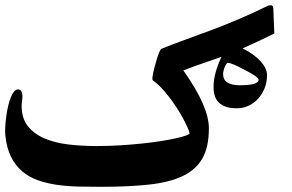

<svg xmlns="http://www.w3.org/2000/svg" viewBox="-20 -782 1133 745"><path d="M1044.4 -651.9Q1006.8 -633.3 976.8 -619.4Q946.8 -605.5 921.4 -594.2Q966.8 -571.3 991.5 -543.9Q1016.1 -516.6 1016.1 -490.2Q1016.1 -463.4 1006.8 -439.9Q997.6 -416.5 981.7 -399.2Q965.8 -381.8 944.6 -371.8Q923.3 -361.8 898.9 -361.8Q808.6 -361.8 808.6 -443.4Q808.6 -471.7 816.7 -501Q824.7 -530.3 839.4 -561.5Q821.3 -555.2 804.4 -549.3Q787.6 -543.5 769.8 -537.4Q752 -531.2 732.9 -524.4Q713.9 -517.6 691.4 -508.8Q741.7 -437.5 766.1 -382.1Q790.5 -326.7 790.5 -283.7Q790.5 -212.9 766.1 -168.7Q741.7 -124.5 690.4 -99.6Q639.2 -74.7 559.6 -65.9Q480 -57.1 369.6 -57.1Q326.7 -57.1 283.9 -58.1Q241.2 -59.1 201.7 -64.7Q162.1 -70.3 127.4 -82.5Q92.8 -94.7 66.2 -117.2Q39.6 -139.6 22.5 -174.1Q5.4 -208.5 0.5 -258.8Q0 -262.7 0 -268.1Q0 -273.4 0 -277.3Q0 -289.6 1.5 -305.7Q2.9 -321.8 5.6 -339.4Q8.3 -356.9 12.5 -374Q16.6 -391.1 22.2 -404.8Q27.8 -418.5 34.7 -426.8Q41.5 -435.1 49.8 -435.1Q66.9 -435.1 66.9 -406.7Q66.9 -398.4 65.4 -388.9Q64 -379.4 64 -371.1Q64 -322.8 88.1 -292.5Q112.3 -262.2 152.8 -244.9Q193.4 -227.5 245.8 -221.4Q298.3 -215.3 355 -215.3Q400.4 -215.3 444.6 -218Q488.8 -220.7 529.1 -224.9Q569.3 -229 603.5 -234.4Q637.7 -239.7 662.6 -245.4Q687.5 -251 701.7 -256.1Q715.8 -261.2 715.8 -264.6Q713.4 -275.4 705.8 -291.7Q698.2 -308.1 687.5 -327.6Q676.8 -347.2 663.1 -367.9Q649.4 -388.7 634.3 -408.2Q619.1 -427.7 603.5 -443.8Q587.9 -460 572.8 -470.2Q571.3 -473.6 571.3 -474.6Q571.3 -475.6 571.3 -476.6Q571.3 -484.9 574.7 -500.7Q578.1 -516.6 584.5 -538.6Q591.3 -563 596.9 -576.9Q602.5 -590.8 606.9 -592.8Q655.3 -612.3 702.1 -629.2Q749 -646 798.6 -664.6Q848.1 -683.1 902.6 -706.1Q957 -729 1021 -760.3Q1023.4 -760.3 1025.9 -761Q1028.3 -761.7 1030.8 -761.7Q1040 -761.7 1040.5 -749ZM983.4 -472.7Q983.4 -483.9 930.2 -510.3Q878.9 -538.1 864.3 -538.1Q861.3 -538.1 858.2 -533.4Q855 -528.8 852.1 -522Q849.1 -515.1 847.4 -507.6Q845.7 -500 845.7 -494.6Q845.7 -451.2 910.6 -451.2Q983.4 -451.2 983.4 -472.7Z"/></svg>

Font: XB Zar
Style: Bold
Weight: 700
Designer: Behnam
Foundry: Irmug
Version: Version 8.005 2009